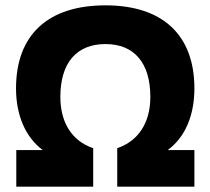

<svg xmlns="http://www.w3.org/2000/svg" viewBox="-20 -699 788 719"><path d="M375 -534C483 -534 543 -463 543 -336C543 -239 498 -171 419 -144V0H708V-137H608C676 -187 708 -271 708 -368C708 -568 589 -679 375 -679C159 -679 40 -568 40 -368C40 -265 77 -184 140 -137H41V0H329V-144C247 -172 206 -243 206 -336C206 -463 266 -534 375 -534Z"/></svg>

Font: LT Wave Alt Black
Style: Regular
Weight: 900
Designer: Daniel Lyons
Version: Version 2.5 (Glyphs App)